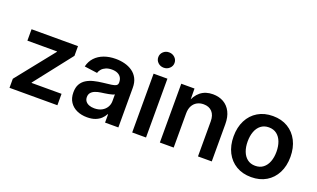

<svg xmlns="http://www.w3.org/2000/svg" viewBox="-79 -1192 2714 1643"><g transform="rotate(20 1278.0 -370.0)"><path d="M55.2 0V-82.5L331.1 -428.2V-431.6H61V-535.6H483.9V-447.3L218.3 -107.9V-104H491.2V0Z M763.7 10.3Q711.9 10.3 670.9 -8.1Q629.9 -26.4 606 -62.3Q582 -98.1 582 -150.9Q582 -196.8 599.1 -226.3Q616.2 -255.9 645.5 -273.7Q674.8 -291.5 711.9 -300.5Q749 -309.6 788.6 -314Q836.4 -319.3 865.5 -323.2Q894.5 -327.1 908 -335.7Q921.4 -344.2 921.4 -362.3V-365.2Q921.4 -390.6 910.4 -408.7Q899.4 -426.8 878.2 -436.8Q856.9 -446.8 826.2 -446.8Q795.4 -446.8 772.2 -437Q749 -427.2 734.9 -411.1Q720.7 -395 715.3 -376L597.7 -392.1Q609.4 -441.4 641.1 -475.1Q672.9 -508.8 720.5 -526.4Q768.1 -543.9 826.7 -543.9Q869.1 -543.9 908.7 -533.7Q948.2 -523.4 979.2 -501.7Q1010.3 -480 1028.3 -445.1Q1046.4 -410.2 1046.4 -360.4V0H925.3V-74.7H920.9Q909.2 -51.3 888.4 -32Q867.7 -12.7 836.9 -1.2Q806.2 10.3 763.7 10.3ZM795.4 -83Q835 -83 863.3 -98.1Q891.6 -113.3 906.7 -138.7Q921.9 -164.1 921.9 -194.3V-255.9Q916 -251.5 902.3 -247.3Q888.7 -243.2 871.3 -240Q854 -236.8 836.2 -234.1Q818.4 -231.4 803.7 -229.5Q775.9 -225.6 753.2 -216.8Q730.5 -208 717.3 -192.4Q704.1 -176.8 704.1 -152.3Q704.1 -129.9 715.8 -114.5Q727.5 -99.1 748 -91.1Q768.6 -83 795.4 -83Z M1172.4 0V-535.6H1298.3V0ZM1235.4 -612.8Q1204.6 -612.8 1183.1 -633.1Q1161.6 -653.3 1161.6 -682.6Q1161.6 -711.9 1183.1 -732.2Q1204.6 -752.4 1235.4 -752.4Q1266.1 -752.4 1287.8 -732.2Q1309.6 -711.9 1309.6 -682.6Q1309.6 -653.3 1287.8 -633.1Q1266.1 -612.8 1235.4 -612.8Z M1550.3 -310.5V0H1424.3V-535.6H1544.9L1546.4 -402.3H1531.7Q1554.7 -472.2 1599.6 -508.1Q1644.5 -543.9 1711.4 -543.9Q1767.1 -543.9 1808.8 -520Q1850.6 -496.1 1873.8 -450.4Q1897 -404.8 1897 -338.9V0H1771.5V-319.3Q1771.5 -375 1743.4 -405.5Q1715.3 -436 1665.5 -436Q1632.3 -436 1606.2 -421.6Q1580.1 -407.2 1565.2 -379.4Q1550.3 -351.6 1550.3 -310.5Z M2257.8 11.2Q2179.7 11.2 2121.3 -23.4Q2063 -58.1 2031 -120.6Q1999 -183.1 1999 -266.1Q1999 -349.1 2031 -411.9Q2063 -474.6 2121.3 -509.5Q2179.7 -544.4 2257.8 -544.4Q2336.4 -544.4 2394.5 -509.5Q2452.6 -474.6 2484.6 -411.9Q2516.6 -349.1 2516.6 -266.1Q2516.6 -183.1 2484.6 -120.6Q2452.6 -58.1 2394.5 -23.4Q2336.4 11.2 2257.8 11.2ZM2257.8 -91.8Q2300.8 -91.8 2330.1 -114.5Q2359.4 -137.2 2374.3 -176.5Q2389.2 -215.8 2389.2 -266.1Q2389.2 -316.9 2374.3 -356.4Q2359.4 -396 2330.1 -418.7Q2300.8 -441.4 2257.8 -441.4Q2215.3 -441.4 2186 -418.7Q2156.7 -396 2141.8 -356.4Q2127 -316.9 2127 -266.1Q2127 -215.8 2141.8 -176.5Q2156.7 -137.2 2185.8 -114.5Q2214.8 -91.8 2257.8 -91.8Z"/></g></svg>

Font: Inter 20pt SemiBold
Style: Regular
Weight: 600
Version: Version 4.001;git-66647c0bb